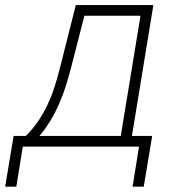

<svg xmlns="http://www.w3.org/2000/svg" viewBox="-71 -565 684 740"><path d="M-18.5 -41.2H28.8Q56.5 -68.9 77.1 -99.6Q97.7 -130.3 113.1 -163.5Q128.6 -196.7 139.9 -232.2Q151.3 -267.8 160.5 -305L221.2 -545.5H520.2L437.5 -41.2H515.6L483 154.5H440L464.8 0H17L-8.2 154.5H-51.1ZM81 -41.2H394.5L470.5 -504.3H254.3L203.1 -305Q193.9 -269.2 182.9 -234.2Q171.9 -199.2 157.3 -166Q142.8 -132.8 124.1 -101.4Q105.5 -70 81 -41.2Z"/></svg>

Font: Inter P Extra Light
Style: Italic
Weight: 200
Italic angle: 9.39999°
Designer: Rasmus Andersson
Foundry: rsms
Version: Version 3.018;git-588b23468